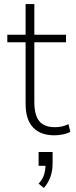

<svg xmlns="http://www.w3.org/2000/svg" viewBox="-20 -658 373 945"><path d="M248 8Q179 8 142.5 -31Q106 -70 106 -147V-450H16V-487H106V-638H149V-487H305V-450H149V-156Q149 -91 173.5 -61.5Q198 -32 251 -32Q270 -32 286.5 -36Q303 -40 317 -47L326 -10Q315 -2 292 3Q269 8 248 8ZM196 267 170 246Q190 224 197 201.5Q204 179 204 150L213 158H170V90H239V145Q239 181 228.5 211.5Q218 242 196 267Z"/></svg>

Font: Nunito Sans 10pt SemiCondensed ExtraLight
Style: Regular
Weight: 250
Width: 4
Designer: Vernon Adams
Foundry: Vernon Adams
Version: Version 3.101;gftools[0.9.27]